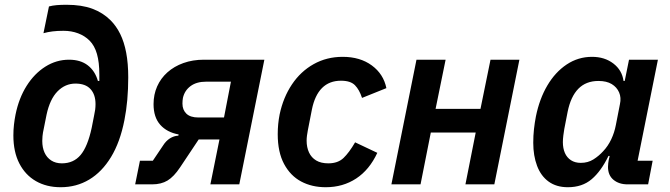

<svg xmlns="http://www.w3.org/2000/svg" viewBox="-20 -772 2805 804"><path d="M234 12Q175 12 130.5 -13.5Q86 -39 61 -87.5Q36 -136 36 -205Q36 -228 38.5 -250Q41 -272 45 -292Q59 -361 91.5 -412.5Q124 -464 170 -493Q216 -522 269 -522Q317 -522 347.5 -498.5Q378 -475 390 -433H396V-460Q396 -511 386 -546Q376 -581 355 -602Q335 -622 307 -632.5Q279 -643 246 -643Q220 -643 200 -640.5Q180 -638 162 -633L185 -745Q200 -749 217.5 -750.5Q235 -752 259 -752Q322 -752 366.5 -735.5Q411 -719 443 -687Q467 -663 483.5 -629.5Q500 -596 508.5 -551Q517 -506 517 -448Q517 -399 513 -354Q509 -309 501 -269Q483 -177 445 -114.5Q407 -52 353.5 -20Q300 12 234 12ZM239 -88Q288 -88 317.5 -123Q347 -158 364 -237L374 -288Q377 -301 378.5 -312.5Q380 -324 380 -336Q380 -376 359 -399Q338 -422 296 -422Q253 -422 221 -389.5Q189 -357 175 -292L160 -217Q159 -211 158 -202Q157 -193 157 -182Q157 -154 166.5 -133Q176 -112 194.5 -100Q213 -88 239 -88Z M546 0 566 -99H620L663 -163Q675 -182 691.5 -192.5Q708 -203 727 -204L728 -209Q679 -218 651 -249.5Q623 -281 623 -336Q623 -376 638 -410Q653 -444 681 -469Q709 -494 748 -508Q787 -522 834 -522H1087L982 0H861L899 -188H812L734 -71Q708 -32 681.5 -16Q655 0 617 0ZM947 -430H843Q803 -430 778 -411.5Q753 -393 746 -362Q745 -357 744.5 -350.5Q744 -344 744 -338Q744 -312 760.5 -296Q777 -280 811 -280H918Z M1344 12Q1286 12 1241 -12Q1196 -36 1169.5 -85.5Q1143 -135 1143 -210Q1143 -232 1145 -252.5Q1147 -273 1151 -293Q1166 -364 1202.5 -418.5Q1239 -473 1293.5 -503.5Q1348 -534 1415 -534Q1488 -534 1537 -498Q1586 -462 1598 -403L1496 -362Q1485 -396 1466.5 -415Q1448 -434 1408 -434Q1359 -434 1328.5 -403.5Q1298 -373 1286 -313L1269 -226Q1267 -216 1265.5 -204.5Q1264 -193 1264 -183Q1264 -155 1274 -133.5Q1284 -112 1304 -100Q1324 -88 1355 -88Q1395 -88 1418.5 -110.5Q1442 -133 1467 -176L1560 -132Q1527 -61 1471.5 -24.5Q1416 12 1344 12Z M1619 0 1724 -522H1846L1804 -316H1992L2034 -522H2155L2050 0H1929L1972 -217H1784L1741 0Z M2694 0H2608Q2572 0 2549 -19Q2526 -38 2526 -73Q2526 -80 2527 -88.5Q2528 -97 2529 -102L2533 -119H2528Q2497 -55 2457.5 -21.5Q2418 12 2358 12Q2310 12 2277.5 -11.5Q2245 -35 2229 -77.5Q2213 -120 2213 -174Q2213 -204 2216 -231Q2219 -258 2224 -284Q2239 -358 2272 -414Q2305 -470 2353 -502Q2401 -534 2459 -534Q2512 -534 2548.5 -506Q2585 -478 2591 -433H2596L2614 -522H2735L2650 -99H2713ZM2412 -90Q2442 -90 2465 -104.5Q2488 -119 2506 -139Q2526 -160 2539.5 -188.5Q2553 -217 2559 -249L2576 -336Q2582 -363 2572.5 -385Q2563 -407 2541.5 -420Q2520 -433 2486 -433Q2434 -433 2402 -400.5Q2370 -368 2357 -304L2343 -232Q2341 -221 2339 -205Q2337 -189 2337 -177Q2337 -151 2345.5 -131.5Q2354 -112 2371 -101Q2388 -90 2412 -90Z"/></svg>

Font: IBM Plex Sans SemiBold
Style: Italic
Weight: 600
Italic angle: -11.31°
Designer: Mike Abbink, Paul van der Laan, Pieter van Rosmalen
Foundry: Bold Monday
Version: Version 3.201